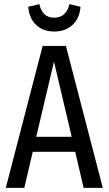

<svg xmlns="http://www.w3.org/2000/svg" viewBox="-20 -912 527 932"><path d="M386 0 345 -175H139L98 0H8L187 -689H300L479 0ZM156 -248H328L242 -613ZM117 -879 171 -892Q186 -826 243 -826Q272 -826 291 -843Q310 -860 317 -892L371 -879Q366 -822 331.5 -790.5Q297 -759 243 -759Q190 -759 156 -790.5Q122 -822 117 -879Z"/></svg>

Font: Fira Sans Extra Condensed
Style: Regular
Weight: 400
Width: 1
Designer: Carrois Corporate & Edenspiekermann AG
Foundry: Carrois Corporate GbR & Edenspiekermann AG
Version: Version 4.203